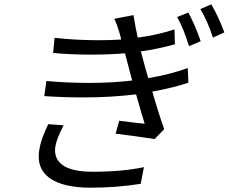

<svg xmlns="http://www.w3.org/2000/svg" viewBox="-20 -825 1059 889"><path d="M203.5 -250 274.5 -245Q242.5 -183.2 236.5 -148.1Q227.3 -92 269.5 -60.9Q311.8 -29.8 409.8 -29.8Q546.9 -29.8 646.3 -51.1L631.7 25.9Q521.3 44 399.9 44Q272 44 209.7 -0.5Q147.4 -45.1 161.9 -132.1Q170.5 -183.6 203.5 -250ZM849.4 -509.9 852.3 -442.1Q782.7 -418.7 685.4 -400.9Q714.5 -298.7 740.4 -226.9L696 -181.1Q601.6 -195.7 515.3 -206L532 -266Q598.4 -257.1 649.9 -252.1Q633.9 -304 610.1 -388.1Q492.5 -373.9 365.8 -373.9Q276.6 -373.9 185 -380L194.6 -449.9Q293.3 -441.1 392 -441.1Q497.2 -441.1 592 -452.1L558.6 -578.1Q485.1 -572.1 404.8 -572.1Q303.6 -572.1 225.9 -579.9L232.6 -649.9Q329.2 -638.8 437.9 -638.8Q491.1 -638.8 541.2 -642Q540.1 -648.1 537.5 -657.5Q534.8 -666.9 534.1 -670.1Q520.6 -715.9 509.2 -737.9L598 -755Q609 -687.1 617.9 -650.9Q708.5 -662.6 788 -688.9L789.8 -620Q716.3 -599.1 632.1 -587L642.8 -547.9Q650.9 -516.3 666.5 -463.1Q769.5 -480.8 849.4 -509.9ZM800.4 -746.1 851.9 -767Q865.8 -742.2 882.5 -703.7Q899.1 -665.1 909.1 -633.9L855.1 -611.2Q830.6 -691.8 800.4 -746.1ZM907.7 -783 958.1 -805Q989.3 -753.6 1018.8 -675.1L965.9 -650.9Q941.4 -726.9 907.7 -783Z"/></svg>

Font: Karasuma Gothic
Style: Italic
Weight: 400
Italic angle: -9.39999°
Designer: Rasmus Andersson / Ryoko Nishizuka
Foundry: Genbu
Version: Version 1.00